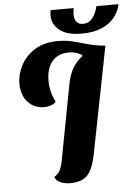

<svg xmlns="http://www.w3.org/2000/svg" viewBox="-59 -909 702 977"><g transform="rotate(-5 292.0 -421.0)"><path d="M260 22Q231 22 208.5 11.5Q186 1 182 -17Q196 -25 205 -37Q214 -49 220 -69Q226 -89 231 -120L300 -484Q311 -540 337.5 -576.5Q364 -613 404.5 -633Q445 -653 499 -660L391 -111Q382 -66 367.5 -36.5Q353 -7 327.5 7.5Q302 22 260 22ZM163 -375Q126 -375 99.5 -392.5Q73 -410 59.5 -439Q46 -468 46 -504Q46 -552 70 -598Q94 -644 141.5 -674Q189 -704 261 -704Q296 -704 325.5 -697.5Q355 -691 381.5 -683Q408 -675 436.5 -668.5Q465 -662 498 -660L378 -617L376 -623Q364 -630 348.5 -635.5Q333 -641 308 -641Q255 -641 225 -605.5Q195 -570 195 -508Q195 -480 201 -453.5Q207 -427 222 -397Q210 -385 193.5 -380Q177 -375 163 -375ZM385 -731Q309 -731 271.5 -761.5Q234 -792 234 -837Q234 -849 237 -864H355Q353 -854 352 -846Q351 -838 351 -831Q351 -819 355 -807.5Q359 -796 368.5 -788Q378 -780 395 -780Q419 -780 434 -793.5Q449 -807 458 -826.5Q467 -846 471 -864H584Q576 -826 551.5 -796Q527 -766 485.5 -748.5Q444 -731 385 -731Z"/></g></svg>

Font: Sansita Swashed Light SemiBold
Style: Regular
Weight: 600
Version: Version 1.003